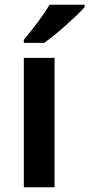

<svg xmlns="http://www.w3.org/2000/svg" viewBox="-20 -786 375 806"><path d="M209 0H80V-543H209ZM335 -756Q323 -742 302 -722Q281 -702 256.5 -680Q232 -658 208 -638.5Q184 -619 165 -606H80V-619Q96 -638 116 -663.5Q136 -689 155.5 -716.5Q175 -744 188 -766H335Z"/></svg>

Font: Noto Sans Javanese SemiBold
Style: Regular
Weight: 600
Version: Version 2.004